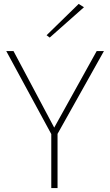

<svg xmlns="http://www.w3.org/2000/svg" viewBox="-20 -961 563 981"><path d="M409 -924 234 -769 218 -781 382 -941ZM474 -700H511L274 -277V0H242V-276L12 -700H49L257 -309Z"/></svg>

Font: Jost* Thin
Style: Regular
Weight: 200
Version: Version 3.7